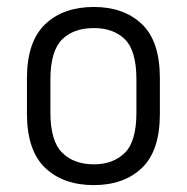

<svg xmlns="http://www.w3.org/2000/svg" viewBox="-20 -534 545 560"><path d="M112.3 -43.9Q58.6 -94.7 58.6 -202.1V-305.7Q58.6 -413.1 112.3 -463.9Q165 -513.7 253.9 -513.7Q340.8 -513.7 393.6 -463.9Q446.3 -414.1 446.3 -305.7V-202.1Q446.3 -93.8 393.6 -43.9Q340.8 5.9 253.9 5.9Q165 5.9 112.3 -43.9ZM344.7 -88.9Q377.9 -122.1 377.9 -206.1V-301.8Q377.9 -385.7 344.7 -418.9Q311.5 -452.1 253.9 -452.1Q194.3 -452.1 161.1 -418.9Q127 -384.8 127 -301.8V-206.1Q127 -123 161.1 -88.9Q195.3 -54.7 253.9 -54.7Q310.5 -54.7 344.7 -88.9Z"/></svg>

Font: Dinish
Style: Regular
Weight: 400
Designer: Bert Driehuis
Foundry: Playbeing
Version: Version 3.006; git-39231f3c-release